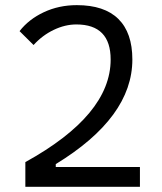

<svg xmlns="http://www.w3.org/2000/svg" viewBox="-20 -723 626 743"><path d="M78.1 0V-95.7Q408.2 -277.8 408.2 -492.7Q408.2 -628.4 275.4 -628.4Q231.9 -628.4 188 -607.4Q144 -586.4 109.9 -548.8L55.7 -602.5Q91.3 -648.4 149.7 -675.8Q208 -703.1 277.3 -703.1Q383.8 -703.1 438 -649.7Q492.2 -596.2 492.2 -492.7Q492.2 -269 195.8 -87.9V-76.7H521.5V0Z"/></svg>

Font: Cascadia Mono SemiLight
Style: Regular
Weight: 350
Monospace: yes
Designer: Aaron Bell
Foundry: Saja Typeworks
Version: Version 2404.023; ttfautohint (v1.8.4)